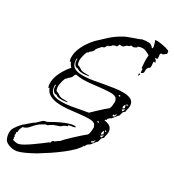

<svg xmlns="http://www.w3.org/2000/svg" viewBox="-250 -902 1180 1300"><g transform="rotate(20 339.5 -252.0)"><path d="M19 262Q3 262 -17.5 255Q-38 248 -53 235Q-68 222 -71 206Q-74 192 -74 179Q-74 145 -55 124Q-36 103 -11 84Q-9 82 -5.5 79.5Q-2 77 1 77Q14 69 26.5 61.5Q39 54 53 46Q58 43 65 40Q71 39 76 35Q84 30 91.5 25Q99 20 106 15Q121 4 139 5H141L143 6Q166 -3 196.5 -12.5Q227 -22 258.5 -29Q290 -36 314 -36Q317 -36 328 -34.5Q339 -33 339 -28Q339 -25 334.5 -24.5Q330 -24 329 -24Q318 -22 309 -24Q304 -24 298.5 -23.5Q293 -23 288 -22Q288 -13 280 -13Q266 -13 252 -4Q239 5 224 5Q219 5 213 7Q207 9 202 9Q192 9 185 13Q178 17 168 19Q163 23 159.5 24.5Q156 26 149 26L146 25L144 24Q139 26 133 28Q127 30 121 32L99 41Q72 56 50 75.5Q28 95 1 95Q-4 102 -11 112.5Q-18 123 -18 131Q-18 139 -27 141V151Q-27 159 -32 164Q-27 169 -27 173Q-27 178 -31 181Q-30 183 -29 185.5Q-28 188 -28 190Q-28 193 -31 195V196Q-25 202 -10.5 207Q4 212 12 212Q27 212 53 202.5Q79 193 107.5 179.5Q136 166 162 153Q188 140 203 132V131Q210 131 213 130.5Q216 130 217 122L226 113L239 112Q248 107 257 102.5Q266 98 275 95Q279 90 299.5 75.5Q320 61 347 43.5Q374 26 398.5 11Q423 -4 435 -10Q443 -19 448 -37Q453 -55 455 -66L453 -79Q451 -91 443 -97Q430 -108 398 -113Q370 -117 326 -120Q282 -123 248 -125Q227 -127 207.5 -130Q188 -133 171 -138Q136 -147 111.5 -166Q87 -185 82 -218L76 -214L73 -217V-223Q72 -224 72 -228Q72 -260 87 -290.5Q102 -321 125.5 -348.5Q149 -376 174 -395Q161 -413 158 -434L152 -430L149 -433V-439Q148 -440 148 -444Q148 -479 165.5 -512Q183 -545 209.5 -573.5Q236 -602 263 -621Q299 -645 337 -669Q375 -693 416 -708Q436 -716 457 -720.5Q478 -725 499 -728Q507 -730 514.5 -731Q522 -732 530 -733Q538 -734 545.5 -736Q553 -738 560 -740Q585 -740 608 -735.5Q631 -731 641 -706Q649 -709 649 -718Q649 -722 649 -725Q649 -728 648 -732Q647 -736 647 -745Q647 -757 642 -763L647 -766H649Q660 -766 682 -759Q704 -752 725 -742.5Q746 -733 753 -724L751 -705L725 -692L714 -694Q706 -691 705 -681.5Q704 -672 704 -662.5Q704 -653 698 -650L684 -653L683 -652L696 -636L694 -631L699 -625L695 -622L684 -626Q681 -616 681 -604Q681 -592 678 -583.5Q675 -575 663 -573Q652 -561 651 -551Q650 -541 647.5 -534Q645 -527 627 -523V-525L629 -552L622 -558Q624 -582 627 -606Q630 -630 637 -653Q623 -666 607 -676Q591 -686 571 -686Q568 -686 565 -686Q562 -686 559 -685Q556 -684 553 -684Q550 -684 547 -684Q549 -677 537 -673.5Q525 -670 520 -670Q515 -670 512 -673Q506 -675 503 -675Q498 -671 493.5 -668Q489 -665 481 -665Q473 -665 466 -658Q458 -650 446 -650Q437 -650 430 -655Q426 -654 421 -645Q417 -636 407 -636Q405 -636 404 -637Q403 -638 402 -638Q401 -638 400 -639Q397 -634 393 -635Q388 -637 383 -632Q380 -630 378 -627Q375 -624 370 -624L362 -618L358 -622Q349 -617 346 -611.5Q343 -606 339 -602.5Q335 -599 322 -599L298 -581Q295 -579 293 -576Q290 -571 286 -570Q283 -559 272.5 -551Q262 -543 252 -539Q248 -530 239 -530Q233 -524 225.5 -509Q218 -494 212.5 -478.5Q207 -463 207 -454Q207 -435 209 -430.5Q211 -426 217.5 -424Q224 -422 236 -410Q247 -398 266 -394Q285 -390 301 -387Q305 -387 305 -384Q305 -382 303 -382H299Q290 -382 273.5 -383.5Q257 -385 242 -389.5Q227 -394 221 -402Q220 -403 220 -404L219 -405Q205 -405 197 -416.5Q189 -428 189 -441Q189 -450 190 -454Q191 -457 191 -460Q191 -463 192 -467H190Q185 -467 184.5 -456Q184 -445 184 -443Q184 -438 184 -433.5Q184 -429 185 -427Q189 -403 211.5 -390Q234 -377 268 -371.5Q302 -366 341.5 -365.5Q381 -365 420 -366Q459 -366 497 -365Q535 -364 567 -357.5Q599 -351 618 -337Q637 -323 637 -297Q637 -283 631 -269Q627 -262 624.5 -255Q622 -248 620 -241Q604 -233 601 -224.5Q598 -216 590 -202Q584 -200 573.5 -190Q563 -180 553 -171.5Q543 -163 537 -163Q530 -160 524.5 -155Q519 -150 517 -142L512 -145L507 -137Q531 -130 546 -117Q561 -104 561 -81Q561 -67 555 -53Q551 -46 548.5 -39Q546 -32 544 -25Q528 -17 525 -8.5Q522 0 514 14Q508 16 497.5 26Q487 36 477 44.5Q467 53 461 53Q454 56 448.5 61Q443 66 441 74L436 71Q424 88 395 110Q365 131 325.5 152Q286 173 241 193Q196 212 154 229Q111 244 75.5 253Q40 262 19 262ZM615 -497 618 -518 628 -513ZM344 -150H390Q410 -164 434 -179.5Q458 -195 479 -208Q500 -221 511 -226Q519 -235 524 -253Q529 -271 531 -282L529 -295Q527 -307 519 -313Q506 -324 474 -329Q446 -333 402 -336Q358 -339 324 -341Q303 -343 283.5 -346Q264 -349 247 -354Q240 -356 233 -358.5Q226 -361 219 -363L217 -360Q214 -355 210 -354Q207 -343 196.5 -335Q186 -327 176 -323Q172 -314 163 -314Q157 -308 149.5 -293Q142 -278 136.5 -262.5Q131 -247 131 -238Q131 -219 133.5 -214.5Q136 -210 142 -208Q148 -206 160 -194Q171 -182 190 -178Q209 -174 225 -171Q229 -171 229 -168Q229 -166 227 -166H223Q214 -166 197.5 -167.5Q181 -169 166 -173.5Q151 -178 145 -186Q144 -187 144 -188L143 -189Q129 -189 121 -200.5Q113 -212 113 -225Q113 -234 114 -238Q115 -241 115 -244Q115 -247 116 -251H114Q109 -251 108.5 -240Q108 -229 108 -227Q108 -222 108 -217.5Q108 -213 109 -211Q113 -187 135.5 -174Q158 -161 192 -155.5Q226 -150 265.5 -149.5Q305 -149 344 -150ZM549 -322 552 -330 545 -334 538 -329ZM622 -282V-284L611 -295V-283ZM597 -256 608 -262Q608 -277 604 -286Q599 -281 595 -274.5Q591 -268 592 -260V-257ZM602 -237 614 -254V-256L591 -246L596 -239ZM548 -182 564 -186 573 -208 557 -192 550 -196 547 -184ZM473 -106 476 -114 471 -117 468 -118 462 -113ZM546 -66V-68L535 -79V-67ZM521 -40 532 -46Q532 -61 528 -70Q523 -65 519 -58.5Q515 -52 516 -44V-41ZM526 -21 538 -38V-40L515 -30L520 -23ZM472 34 488 30 497 8 481 24 474 20 471 32Z"/></g></svg>

Font: Water Brush
Style: Regular
Weight: 400
Designer: Robert E. Leuschke
Foundry: Robert E. Leuschke
Version: Version 1.010; ttfautohint (v1.8.4.7-5d5b)